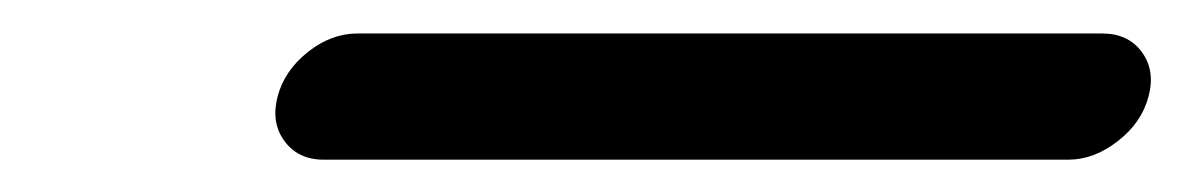

<svg xmlns="http://www.w3.org/2000/svg" viewBox="-20 -328 725 117"><path d="M177.2 -230.7Q161.6 -230.7 153.3 -242.1Q145 -253.4 149.2 -269.3Q153.3 -284.9 167.6 -296.3Q181.9 -307.6 197.8 -307.6H651.6Q667.5 -307.6 675.8 -296.3Q684.1 -284.9 679.9 -269.3Q675.8 -253.4 661.3 -242.1Q646.7 -230.7 631.1 -230.7Z"/></svg>

Font: Tecnico
Style: GruesoInclinado
Weight: 700
Italic angle: -15°
Version: Version 1.3